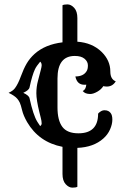

<svg xmlns="http://www.w3.org/2000/svg" viewBox="-20 -777 564 882"><path d="M335.4 81.1Q328.6 85 312.5 85Q296.4 85 281.7 69.1Q267.1 53.2 267.1 22V-102.5Q158.7 -123.5 104.5 -216.3Q87.4 -246.1 81.5 -270.8Q75.7 -295.4 70.8 -305.7Q65.9 -315.9 59.1 -323.7Q47.4 -337.4 19.5 -350.6Q40 -359.9 48.8 -372.1Q63 -391.1 75.7 -426Q88.4 -460.9 102.5 -485.1Q116.7 -509.3 138.7 -529.3Q187 -572.8 267.1 -582.5V-752.9Q273.9 -756.8 290 -756.8Q306.2 -756.8 320.8 -741Q335.4 -725.1 335.4 -693.8V-585.4Q403.3 -580.6 446.3 -539.1Q486.8 -499.5 486.8 -448.7Q486.8 -413.1 511.7 -403.3Q497.1 -379.4 470.7 -379.4Q462.4 -379.4 454.6 -381.3Q444.8 -365.7 426.5 -355.5Q408.2 -345.2 394.5 -345.2Q370.6 -345.2 359.9 -358.9Q374 -364.7 376.5 -388.2Q373.5 -387.7 371.1 -387.7H367.2Q334 -387.7 326.2 -425.8Q363.3 -425.8 377.9 -450.2Q383.8 -459 383.8 -476.6Q383.8 -494.1 368.4 -507.1Q353 -520 323.7 -520Q244.1 -520 244.1 -416.5V-283.7Q244.1 -224.1 266.4 -194.3Q288.6 -164.6 340.3 -164.6Q430.7 -164.6 430.7 -254.9Q433.1 -258.8 441.7 -264.6Q450.2 -270.5 460.2 -270.5Q470.2 -270.5 477.1 -267.1Q483.9 -263.7 488.3 -257.8Q496.1 -248 496.1 -227.3Q496.1 -206.5 485.6 -182.6Q475.1 -158.7 454.6 -140.6Q409.7 -100.6 335.4 -97.7ZM164.6 -197.8Q171.4 -203.1 171.4 -210Q171.4 -220.7 167 -237.3L160.6 -262.7Q147 -318.4 147 -348.4Q147 -378.4 154.3 -405.3L167 -454.1Q171.4 -470.7 171.4 -476.6Q171.4 -488.3 164.6 -493.7Q147 -472.7 140.6 -459Q127.9 -432.1 115.7 -375.5Q113.3 -362.8 86.9 -350.6Q113.3 -338.4 115.7 -325.7Q132.8 -247.6 151.4 -217.8Q157.2 -208 164.6 -197.8Z"/></svg>

Font: Rye
Style: Regular
Weight: 400
Designer: Nicole Fally
Foundry: Nicole Fally
Version: Version 1.001